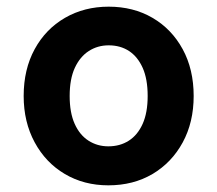

<svg xmlns="http://www.w3.org/2000/svg" viewBox="-20 -544 652 576"><path d="M305 12Q232 12 174.5 -22Q117 -56 84 -117Q51 -178 51 -256Q51 -336 84 -396.5Q117 -457 175 -490.5Q233 -524 306 -524Q380 -524 437.5 -490.5Q495 -457 528 -396.5Q561 -336 561 -256Q561 -177 528 -116.5Q495 -56 437.5 -22Q380 12 305 12ZM305 -105Q340 -105 366.5 -122Q393 -139 408 -172.5Q423 -206 423 -256Q423 -307 408 -340.5Q393 -374 367 -391Q341 -408 306 -408Q273 -408 246.5 -391Q220 -374 204.5 -340.5Q189 -307 189 -256Q189 -206 204 -172.5Q219 -139 245.5 -122Q272 -105 305 -105Z"/></svg>

Font: DM Sans 12pt
Style: Bold
Weight: 700
Version: Version 4.004;gftools[0.9.30]